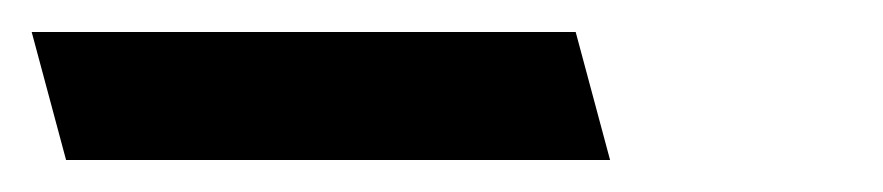

<svg xmlns="http://www.w3.org/2000/svg" viewBox="-62 -420 552 120"><path d="M19.3 -320H279.3H319.3L297.8 -400H257.8H-2.2H-42.2L-20.7 -320Z"/></svg>

Font: Nordica Advanced
Style: RegularLObl
Weight: 300
Version: Version 1.07